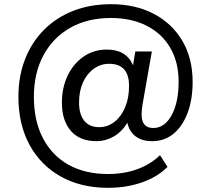

<svg xmlns="http://www.w3.org/2000/svg" viewBox="-20 -734 988 918"><path d="M496 164Q368 164 271.5 110.5Q175 57 121.5 -41Q68 -139 68 -271Q68 -370 100 -451.5Q132 -533 191 -592Q250 -651 331 -682.5Q412 -714 511 -714Q627 -714 715 -668Q803 -622 852 -538.5Q901 -455 901 -343Q901 -257 876.5 -193Q852 -129 809 -94Q766 -59 708 -59Q659 -59 628.5 -82Q598 -105 589 -147Q562 -103 523 -81Q484 -59 441 -59Q362 -59 319 -108Q276 -157 276 -243Q276 -316 304 -373.5Q332 -431 380.5 -464Q429 -497 491 -497Q584 -497 616 -422L627 -488H706L662 -237Q657 -208 657 -186Q657 -122 713 -122Q767 -122 800.5 -183Q834 -244 834 -343Q834 -437 794 -505.5Q754 -574 681 -611Q608 -648 510 -648Q399 -648 316.5 -601.5Q234 -555 188 -470Q142 -385 142 -271Q142 -156 185.5 -73Q229 10 308 54Q387 98 496 98Q574 98 637.5 74.5Q701 51 745 8L781 64Q733 112 659 138Q585 164 496 164ZM454 -126Q495 -126 527.5 -151.5Q560 -177 578.5 -221.5Q597 -266 597 -323Q597 -429 502 -429Q461 -429 428 -405Q395 -381 376.5 -339.5Q358 -298 358 -244Q358 -187 383 -156.5Q408 -126 454 -126Z"/></svg>

Font: Nunito Sans SemiBold
Style: Italic
Weight: 600
Italic angle: -9°
Designer: Vernon Adams
Foundry: Vernon Adams
Version: Version 3.006; ttfautohint (v1.8.3)